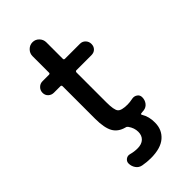

<svg xmlns="http://www.w3.org/2000/svg" viewBox="-277 -762 1054 1054"><g transform="rotate(-45 250.0 -235.0)"><path d="M99.6 -411.1Q81.1 -411.1 67.9 -423.3Q54.7 -435.5 54.7 -454.6Q54.7 -473.6 67.9 -486.8Q81.1 -500 99.6 -500H149.4Q158.2 -500 158.2 -507.8V-635.7Q158.2 -658.2 174.3 -674.3Q190.4 -690.4 212.4 -690.4Q234.4 -690.4 250 -674.3Q265.6 -658.2 265.6 -635.7V-507.8Q265.6 -500 274.4 -500H390.6Q409.2 -500 421.9 -486.8Q434.6 -473.6 434.6 -454.6Q434.6 -435.5 422.4 -423.3Q410.2 -411.1 390.6 -411.1H274.4Q266.6 -411.1 265.6 -402.3V-169.9Q265.6 -111.3 278.8 -95.2Q292 -79.1 339.8 -79.1Q357.4 -79.1 380.9 -84Q397.5 -86.9 411.1 -77.6Q424.8 -68.4 424.8 -50.8Q424.8 -29.3 412.6 -13.2Q400.4 2.9 379.9 5.9Q376 5.9 369.1 6.8Q362.3 7.8 359.4 7.8Q356.4 7.8 354.5 10.7Q352.5 13.7 355.5 16.6Q377 51.8 376 97.7Q376 152.3 337.4 186Q298.8 219.7 221.7 219.7Q191.4 219.7 160.2 213.9Q138.7 210 126.5 192.4Q114.3 174.8 114.3 153.3Q114.3 137.7 127.4 127.9Q140.6 118.2 157.2 123Q181.6 129.9 208 129.9Q240.2 129.9 257.8 113.3Q275.4 96.7 275.4 68.4Q275.4 38.1 255.9 10.7Q250 2.9 243.2 2Q197.3 -9.8 177.7 -44.9Q158.2 -80.1 158.2 -150.4V-402.3Q158.2 -411.1 149.4 -411.1Z"/></g></svg>

Font: Rounded Mgen+ 2m medium
Style: Regular
Weight: 500
Designer: [Source Han Sans]
Ryoko NISHIZUKA  (kana & ideographs); Paul D. Hunt (Latin, Greek & Cyrillic); Wenlong ZHANG  (bopomofo
Version: Version 1.059.20150602